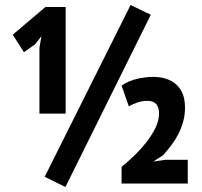

<svg xmlns="http://www.w3.org/2000/svg" viewBox="-20 -735 810 769"><path d="M503 -715 584 -676 242 14 159 -27ZM721 -304Q721 -274 713.5 -247.5Q706 -221 694 -197.5Q682 -174 666 -153Q650 -132 633 -113L594 -88L642 -95H732V0H467V-67Q490 -85 516.5 -110.5Q543 -136 565.5 -164.5Q588 -193 602.5 -222.5Q617 -252 617 -280Q617 -331 571 -331Q549 -331 530 -324.5Q511 -318 496 -309L467 -392Q496 -412 530 -419.5Q564 -427 593 -427Q653 -427 687 -395.5Q721 -364 721 -304ZM138 -544 146 -590 120 -557 76 -526 31 -596 162 -707H243V-280H138Z"/></svg>

Font: PT Sans Narrow
Style: Bold
Weight: 700
Width: 3
Designer: A.Korolkova, O.Umpeleva, V.Yefimov
Foundry: ParaType Ltd
Version: Version 2.003W OFL